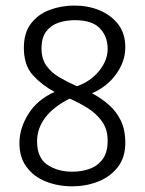

<svg xmlns="http://www.w3.org/2000/svg" viewBox="-20 -655 513 680"><path d="M236.3 4.9Q185.5 4.9 142.8 -12Q100.1 -28.8 74.5 -63Q48.8 -97.2 48.8 -148.4Q48.8 -200.2 80.1 -250.7Q111.3 -301.3 173.3 -329.6Q130.4 -352.1 97.4 -387.7Q64.5 -423.3 64.5 -485.4Q64.5 -538.6 89.6 -571.5Q114.7 -604.5 155.8 -619.9Q196.8 -635.3 244.1 -635.3Q292 -635.3 332.8 -618.4Q373.5 -601.6 398.7 -568.8Q423.8 -536.1 423.8 -487.3Q423.8 -438 391.6 -392.8Q359.4 -347.7 305.7 -324.7Q337.4 -308.1 364.3 -284.9Q391.1 -261.7 407.5 -228.8Q423.8 -195.8 423.8 -149.4Q423.8 -96.7 396.7 -62.5Q369.6 -28.3 326.9 -11.7Q284.2 4.9 236.3 4.9ZM236.3 -46.9Q269 -46.9 297.6 -57.1Q326.2 -67.4 343.8 -91.6Q361.3 -115.7 361.3 -156.7Q361.3 -197.3 341.1 -225.3Q320.8 -253.4 290 -272.5Q259.3 -291.5 226.6 -305.7Q168.5 -276.4 139.9 -238Q111.3 -199.7 111.3 -154.8Q111.3 -96.2 147.7 -71.5Q184.1 -46.9 236.3 -46.9ZM252.4 -349.6Q300.3 -366.2 330.8 -403.6Q361.3 -440.9 361.3 -481.9Q361.3 -525.9 333.7 -554.7Q306.2 -583.5 245.1 -583.5Q214.4 -583.5 187.5 -574.7Q160.6 -565.9 143.8 -543.9Q127 -522 127 -482.9Q127 -446.8 144.3 -422.4Q161.6 -397.9 190.4 -381.1Q219.2 -364.3 252.4 -349.6Z"/></svg>

Font: Anaheim
Style: Regular
Weight: 400
Designer: Vernon Adams
Foundry: Vernon Adams
Version: Version 2.001